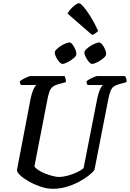

<svg xmlns="http://www.w3.org/2000/svg" viewBox="-20 -1179 811 1199"><path d="M309 0Q274 0 235 -13Q196 -26 162 -45Q128 -64 106.5 -84Q85 -104 86 -118L172 -567Q179 -600 189 -621.5Q199 -643 207 -648H111Q109 -651 106 -657Q103 -663 104 -671Q111 -678 124.5 -685.5Q138 -693 151.5 -698.5Q165 -704 171 -704H383Q386 -699 389 -689Q392 -679 391 -666L344 -653Q314 -645 300.5 -628.5Q287 -612 278 -567L195 -140Q202 -128 221 -116Q240 -104 264 -94.5Q288 -85 310.5 -79.5Q333 -74 347 -74Q373 -74 404.5 -82.5Q436 -91 462.5 -104Q489 -117 502 -129L588 -567Q595 -600 605 -621.5Q615 -643 623 -648H527Q525 -651 522.5 -657.5Q520 -664 520 -671Q527 -678 541 -685.5Q555 -693 568.5 -698.5Q582 -704 587 -704H761Q764 -700 768 -690Q772 -680 770 -666L723 -653Q704 -648 692 -640Q680 -632 671.5 -613.5Q663 -595 656 -558L570 -119Q560 -103 534.5 -83Q509 -63 473.5 -44Q438 -25 396 -12.5Q354 0 309 0ZM555 -780Q546 -780 535 -793Q524 -806 515.5 -822.5Q507 -839 507 -851Q507 -860 518 -871Q529 -882 545 -892Q561 -902 576 -908Q591 -914 599 -914Q608 -914 618.5 -901Q629 -888 636 -871Q643 -854 643 -842Q643 -830 626 -815.5Q609 -801 588 -790.5Q567 -780 555 -780ZM370 -780Q361 -780 349.5 -793Q338 -806 330 -822.5Q322 -839 322 -851Q322 -860 333 -871Q344 -882 359.5 -892Q375 -902 390.5 -908Q406 -914 413 -914Q423 -914 433 -901Q443 -888 450 -871Q457 -854 457 -842Q457 -830 440 -815.5Q423 -801 402 -790.5Q381 -780 370 -780ZM555 -961 402 -1094Q409 -1109 423 -1124Q437 -1139 451 -1149Q465 -1159 473 -1159Q482 -1159 501 -1137.5Q520 -1116 544.5 -1077Q569 -1038 593 -986Q587 -979 576.5 -971.5Q566 -964 555 -961Z"/></svg>

Font: Texturina 72pt 72pt SemiBold
Style: Italic
Weight: 600
Italic angle: -11°
Designer: Guillermo Torres Carreño
Foundry: Omnibus-Type
Version: Version 1.002; ttfautohint (v1.8.3)